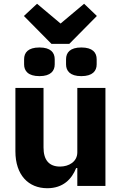

<svg xmlns="http://www.w3.org/2000/svg" viewBox="-20 -979 640 1011"><path d="M387.1 0H535.2V-516H387.1V-176.8C387.1 -127.1 342 -101.9 296.2 -101.9C237.9 -101.9 209.2 -137.1 209.2 -202.1V-516H61.1V-182.2C61.1 -57.2 130 12.1 229 12.1C312.1 12.1 358 -35.9 381 -94.1H387.1ZM105.8 -894.9 251.1 -747.9H344.8L490.1 -894.9L422.9 -959.2L299 -855.1L175.1 -959.2ZM106.9 -639.9C106.9 -605.8 127.8 -578.1 187.9 -578.1C246.8 -578.1 268.1 -605.8 268.1 -639.9V-666.9C268.1 -702.1 246.8 -729 187.9 -729C127.8 -729 106.9 -702.1 106.9 -666.9ZM327.8 -639.9C327.8 -605.8 349.1 -578.1 408 -578.1C468 -578.1 489 -605.8 489 -639.9V-666.9C489 -702.1 468 -729 408 -729C349.1 -729 327.8 -702.1 327.8 -666.9Z"/></svg>

Font: Margiela Mono Bold
Style: Regular
Weight: 700
Designer: Mike Abbink, Paul van der Laan, Pieter van Rosmalen
Foundry: Bold Monday
Version: Version 2.003 2021